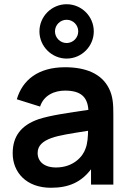

<svg xmlns="http://www.w3.org/2000/svg" viewBox="-20 -873 616 908"><path d="M221 15C307 15 364.5 -12.5 410.5 -72.5V0H516V-331.5C516 -378 514.5 -416.5 495.5 -454.5C460 -526 383.5 -555 287.5 -555C160.5 -555 86 -494.5 59.5 -403.5L169.5 -369C187.5 -424 239 -444.5 287.5 -444.5C361 -444.5 393.5 -415.5 398 -353.5C303.5 -339.5 220 -328 163 -309.5C77.5 -280 40 -226.5 40 -148C40 -59 103.5 15 221 15ZM158 -149.5C158 -184.5 182 -205 223.5 -220.5C261.5 -233.5 310.5 -241 396.5 -254.5C396 -229.5 394.5 -195 384.5 -170.5C372.5 -133 327 -81 245 -81C188 -81 158 -110 158 -149.5ZM166.5 -724.5C166.5 -654 224.5 -596 295 -596C366 -596 423.5 -654 423.5 -724.5C423.5 -795.5 366 -853 295 -853C224.5 -853 166.5 -795.5 166.5 -724.5ZM240 -724.5C240 -755 265 -779.5 295 -779.5C325.5 -779.5 350 -755 350 -724.5C350 -694.5 325.5 -669.5 295 -669.5C265 -669.5 240 -694.5 240 -724.5Z"/></svg>

Font: Manrope
Style: Bold
Weight: 700
Designer: Mikhail Sharanda
Foundry: Mikhail Sharanda
Version: Version 4.505;FEAKit 1.0